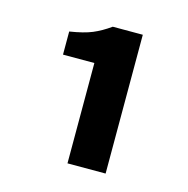

<svg xmlns="http://www.w3.org/2000/svg" viewBox="-70 -857 527 537"><g transform="rotate(15 193.5 -588.0)"><path d="M169.9 -387.2V-677.7H79.1V-744.6Q120.1 -751 144 -761Q168 -771 193.4 -789.1H280.3V-387.2Z"/></g></svg>

Font: Akatab Black
Style: Regular
Weight: 900
Designer: SIL Global
Foundry: SIL Global
Version: Version 4.000